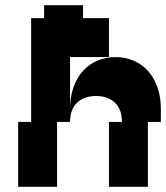

<svg xmlns="http://www.w3.org/2000/svg" viewBox="-20 -720 640 740"><path d="M100 -650V-250H50V0H200V-250H250C250 -325 300 -350 350 -350C400 -350 450 -325 450 -250H400V0H550V-250H600V-300C600 -425 525 -500 425 -500C325 -500 250 -425 250 -300V-500H400V-650H300V-700H150V-650Z"/></svg>

Font: LS-VG5000 Bold Shifted
Style: Regular
Weight: 400
Designer: Justin Bihan, 2021
Foundry: Justin Bihan, 2021
Version: Version 1.000;Glyphs 3.1.2 (3151)